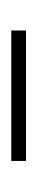

<svg xmlns="http://www.w3.org/2000/svg" viewBox="117 -442 66 340"><g transform="rotate(-90 150.0 -272.0)"><path d="M35 -259H266V-285H35Z"/></g></svg>

Font: Noto Sans Gujarati SemiCondensed Thin
Style: Regular
Weight: 100
Width: 4
Designer: Jelle Bosma - Monotype Design Team, Universal Thirst
Foundry: Monotype Imaging Inc.
Version: Version 2.106